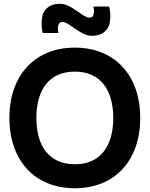

<svg xmlns="http://www.w3.org/2000/svg" viewBox="-20 -989 798 1024"><path d="M471 -798C498.5 -798 520 -805 536 -818.5C552 -832 561.5 -847 564.5 -863.5C567 -879.5 568.5 -892.5 568.5 -902C568.5 -918.5 566.5 -935.5 562 -954H478C480.5 -945 481.5 -937 481.5 -929.5C481.5 -923 480 -915.5 477.5 -907.5C474.5 -899 468 -895 458 -895C442.5 -895 427 -904.5 398.5 -925C357 -953.5 331 -969 299 -969C271.5 -969 250 -962 234 -948.5C218 -935 208.5 -920 206 -904C203 -887.5 201.5 -874.5 201.5 -865C201.5 -848.5 203.5 -831.5 208 -813H292C289.5 -821.5 288.5 -829.5 288.5 -837C288.5 -842 289.5 -872 312 -872C327.5 -872 343 -862.5 371.5 -842C413 -813.5 439 -798 471 -798ZM379 15C595 15 728 -136 728 -360C728 -584 595 -735 379 -735C163 -735 30 -584 30 -360C30 -136 163 15 379 15ZM379 -113C242 -113 174 -210 174 -360C174 -510 242 -607 379 -607C516 -607 584 -510 584 -360C584 -210 516 -113 379 -113Z"/></svg>

Font: Vela Sans ExtBd
Style: Regular
Weight: 800
Designer: Principal design: Mikhail Sharanda - project Manrope.
Design modification: Ravid Balaliev
Foundry: Mikhail Sharanda
Version: Version 1.001